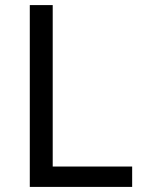

<svg xmlns="http://www.w3.org/2000/svg" viewBox="-20 -734 564 754"><path d="M97 0V-714H187V-80H499V0Z"/></svg>

Font: Noto Sans Inscriptional Pahlavi
Style: Regular
Weight: 400
Designer: Monotype Design Team
Foundry: Monotype Imaging Inc.
Version: Version 2.003; ttfautohint (v1.8.4.7-5d5b)